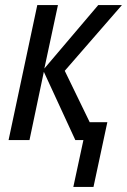

<svg xmlns="http://www.w3.org/2000/svg" viewBox="-20 -556 504 762"><path d="M271 186 311 0H279L154 -271L97 0H14L128 -536H210L156 -284L370 -536H464L237 -275L336 -71H406L351 186Z"/></svg>

Font: Noto Sans UI SemiCondensed
Style: Italic
Weight: 400
Width: 4
Italic angle: -12°
Designer: Monotype Design Team
Foundry: Monotype Imaging Inc.
Version: Version 1.901